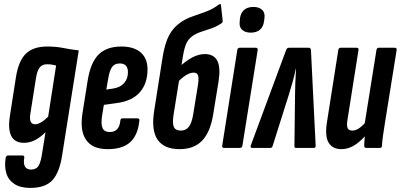

<svg xmlns="http://www.w3.org/2000/svg" viewBox="-20 -725 1964 941"><path d="M211 -497Q255 -497 292 -489.5Q329 -482 366 -478L285 33Q272 120 237 158Q202 196 128 196Q79 196 49.5 176Q20 156 10.5 122.5Q1 89 8 48Q11 37 20 37H89Q101 37 99 48Q94 75 102 90.5Q110 106 132 106Q156 106 167.5 90Q179 74 186 29L203 -77Q177 -51 151 -38Q125 -25 98 -25Q52 -25 35 -59Q18 -93 29 -160L58 -346Q71 -428 107.5 -462.5Q144 -497 211 -497ZM152 -116Q178 -116 216 -153L255 -404Q244 -407 233.5 -408.5Q223 -410 210 -410Q188 -410 175 -395Q162 -380 156 -340L129 -169Q120 -116 152 -116Z M508 6Q434 6 402.5 -38.5Q371 -83 384 -169L410 -332Q424 -419 463.5 -458Q503 -497 575 -497Q636 -497 669.5 -468Q703 -439 703 -385Q703 -316 665.5 -273Q628 -230 553 -220L489 -211L480 -156Q474 -115 483 -96.5Q492 -78 517 -78Q541 -78 554 -91.5Q567 -105 570 -135Q571 -145 581 -145H653Q665 -145 663 -134Q656 -63 618.5 -28.5Q581 6 508 6ZM501 -286 534 -291Q569 -296 588 -317.5Q607 -339 607 -371Q607 -414 567 -414Q542 -414 529.5 -397Q517 -380 510 -338Z M860 6Q785 6 753 -39.5Q721 -85 735 -178L777 -445Q788 -513 809 -552.5Q830 -592 869 -618Q895 -635 926.5 -645.5Q958 -656 991 -668.5Q1024 -681 1053 -703Q1056 -706 1059.5 -705Q1063 -704 1063 -699L1071 -627Q1073 -617 1067 -612Q1044 -596 1019 -587Q994 -578 970 -570.5Q946 -563 927 -551Q906 -537 895 -515.5Q884 -494 877 -452L831 -165Q824 -121 832 -103Q840 -85 866 -85Q891 -85 905.5 -103.5Q920 -122 927 -165L951 -314Q955 -345 950 -357Q945 -369 929 -369Q912 -369 891.5 -356.5Q871 -344 849 -320L858 -396Q891 -427 922.5 -443.5Q954 -460 984 -460Q1028 -460 1045 -427Q1062 -394 1051 -325L1025 -165Q1011 -78 971 -36Q931 6 860 6Z M1079 0Q1067 0 1069 -11L1143 -480Q1145 -491 1155 -491H1233Q1238 -491 1241 -488.5Q1244 -486 1243 -480L1168 -11Q1166 0 1156 0ZM1209 -565Q1181 -565 1166 -579.5Q1151 -594 1155 -621L1156 -635Q1160 -663 1177 -677Q1194 -691 1222 -691Q1250 -691 1265 -676.5Q1280 -662 1276 -635L1274 -621Q1271 -594 1254 -579.5Q1237 -565 1209 -565Z M1215 0Q1206 0 1209 -12L1382 -479Q1386 -491 1396 -491H1493Q1503 -491 1504 -479L1527 -12Q1528 0 1518 0H1431Q1422 0 1423 -9L1426 -262Q1426 -291 1427.5 -323Q1429 -355 1431 -389H1430Q1423 -355 1414 -323Q1405 -291 1396 -262L1316 -9Q1313 0 1305 0Z M1653 6Q1610 6 1590.5 -26Q1571 -58 1583 -130L1638 -480Q1640 -491 1650 -491H1727Q1739 -491 1737 -480L1683 -138Q1678 -108 1684 -96.5Q1690 -85 1707 -85Q1724 -85 1742 -98Q1760 -111 1777 -132L1784 -75Q1755 -39 1722.5 -16.5Q1690 6 1653 6ZM1775 0Q1765 0 1765 -11Q1765 -30 1768 -55.5Q1771 -81 1773 -98L1767 -117L1825 -480Q1827 -491 1836 -491H1913Q1926 -491 1924 -480L1867 -125Q1861 -88 1857 -59.5Q1853 -31 1852 -11Q1852 0 1841 0Z"/></svg>

Font: Sofia Sans Extra Condensed
Style: Bold Italic
Weight: 700
Italic angle: -9°
Designer: Botio Nikoltchev, Ani Petrova
Foundry: lettersoup
Version: Version 4.101